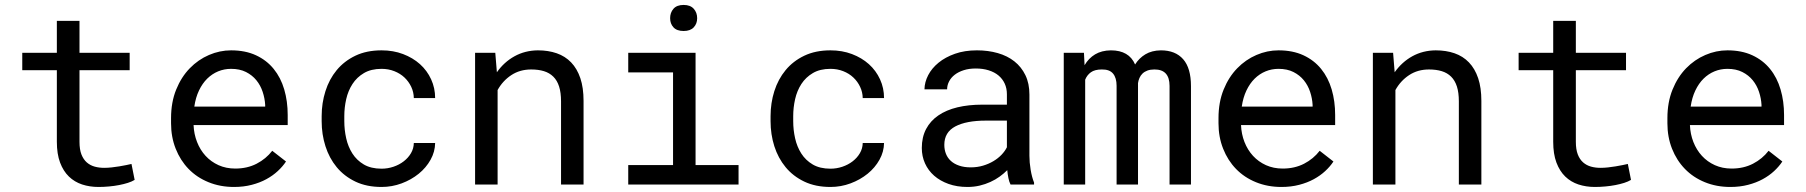

<svg xmlns="http://www.w3.org/2000/svg" viewBox="-20 -740 7241 770"><path d="M298.8 -656.2V-528.3H500V-458.5H298.8V-171.4Q298.8 -140.6 306.6 -120.6Q314.5 -100.6 328.1 -88.6Q341.8 -76.7 359.6 -71.8Q377.4 -66.9 397.5 -66.9Q412.1 -66.9 427.7 -68.6Q443.4 -70.3 458.3 -72.8Q473.1 -75.2 486.1 -77.9Q499 -80.6 507.3 -82.5L520 -18.6Q508.8 -11.7 492.7 -6.6Q476.6 -1.5 457.5 2.2Q438.5 5.9 417.2 7.8Q396 9.8 375 9.8Q339.8 9.8 309.3 -0.2Q278.8 -10.3 256.3 -32Q233.9 -53.7 220.9 -88.1Q208 -122.6 208 -171.4V-458.5H69.3V-528.3H208V-656.2Z M918.5 9.8Q862.8 9.8 816.2 -9.3Q769.5 -28.3 736.3 -62.5Q703.1 -96.7 684.6 -143.6Q666 -190.4 666 -245.6V-266.1Q666 -330.1 686.5 -380.6Q707 -431.2 741 -466.1Q774.9 -501 818.1 -519.5Q861.3 -538.1 906.7 -538.1Q963.9 -538.1 1006.6 -518.3Q1049.3 -498.5 1077.6 -463.6Q1106 -428.7 1119.9 -381.3Q1133.8 -334 1133.8 -278.8V-238.3H756.3Q757.8 -202.1 770.3 -170.4Q782.7 -138.7 804.4 -115Q826.2 -91.3 856.4 -77.6Q886.7 -64 923.3 -64Q971.7 -64 1009.3 -83.5Q1046.9 -103 1071.8 -135.3L1127 -92.3Q1113.8 -72.3 1094 -54Q1074.2 -35.6 1048.3 -21.5Q1022.5 -7.3 989.7 1.2Q957 9.8 918.5 9.8ZM906.7 -463.9Q879.4 -463.9 855 -453.9Q830.6 -443.8 811 -424.6Q791.5 -405.3 778.1 -377.2Q764.6 -349.1 759.3 -312.5H1043.5V-319.3Q1042 -345.7 1033.4 -371.6Q1024.9 -397.5 1008.3 -418Q991.7 -438.5 966.6 -451.2Q941.4 -463.9 906.7 -463.9Z M1510.3 -63.5Q1534.7 -63.5 1557.9 -71.3Q1581.1 -79.1 1599.1 -93Q1617.2 -106.9 1628.2 -125.7Q1639.2 -144.5 1639.6 -166.5H1725.1Q1724.6 -131.3 1706.8 -99.4Q1689 -67.4 1659.2 -43.2Q1629.4 -19 1590.8 -4.6Q1552.2 9.8 1510.3 9.8Q1450.2 9.8 1405.3 -11.7Q1360.4 -33.2 1330.3 -69.6Q1300.3 -106 1285.2 -153.6Q1270 -201.2 1270 -253.9V-274.4Q1270 -326.7 1285.2 -374.5Q1300.3 -422.4 1330.3 -458.7Q1360.4 -495.1 1405.3 -516.6Q1450.2 -538.1 1510.3 -538.1Q1557.1 -538.1 1596.4 -523.2Q1635.7 -508.3 1664.3 -482.7Q1692.9 -457 1709 -421.9Q1725.1 -386.7 1725.1 -346.7H1639.6Q1639.2 -370.6 1629.2 -391.8Q1619.1 -413.1 1602.1 -429.2Q1585 -445.3 1561.3 -454.6Q1537.6 -463.9 1510.3 -463.9Q1468.3 -463.9 1439.7 -447Q1411.1 -430.2 1393.6 -403.1Q1376 -376 1368.4 -342.3Q1360.8 -308.6 1360.8 -274.4V-253.9Q1360.8 -219.2 1368.4 -185.3Q1376 -151.4 1393.3 -124.3Q1410.6 -97.2 1439.2 -80.3Q1467.8 -63.5 1510.3 -63.5Z M1966.3 -528.3 1972.7 -450.2Q2001.5 -491.2 2043.5 -514.4Q2085.4 -537.6 2137.2 -538.1Q2178.7 -538.1 2212.6 -526.4Q2246.6 -514.6 2270.5 -489.7Q2294.4 -464.8 2307.4 -426.5Q2320.3 -388.2 2320.3 -335.4V0H2230V-333.5Q2230 -368.7 2222.2 -393.1Q2214.4 -417.5 2199 -432.6Q2183.6 -447.8 2161.4 -454.6Q2139.2 -461.4 2110.4 -461.4Q2064.9 -461.4 2030.5 -438.7Q1996.1 -416 1975.6 -378.9V0H1885.3V-528.3Z M2499.5 -528.3H2769.5V-78.1H2941.9V0H2499.5V-78.1H2679.2V-449.7H2499.5ZM2667.5 -667Q2667.5 -689.5 2680.9 -704.8Q2694.3 -720.2 2721.7 -720.2Q2748.5 -720.2 2762.2 -704.8Q2775.9 -689.5 2775.9 -667Q2775.9 -645 2762.2 -630.4Q2748.5 -615.7 2721.7 -615.7Q2694.3 -615.7 2680.9 -630.4Q2667.5 -645 2667.5 -667Z M3310.5 -63.5Q3335 -63.5 3358.2 -71.3Q3381.3 -79.1 3399.4 -93Q3417.5 -106.9 3428.5 -125.7Q3439.5 -144.5 3439.9 -166.5H3525.4Q3524.9 -131.3 3507.1 -99.4Q3489.3 -67.4 3459.5 -43.2Q3429.7 -19 3391.1 -4.6Q3352.5 9.8 3310.5 9.8Q3250.5 9.8 3205.6 -11.7Q3160.6 -33.2 3130.6 -69.6Q3100.6 -106 3085.4 -153.6Q3070.3 -201.2 3070.3 -253.9V-274.4Q3070.3 -326.7 3085.4 -374.5Q3100.6 -422.4 3130.6 -458.7Q3160.6 -495.1 3205.6 -516.6Q3250.5 -538.1 3310.5 -538.1Q3357.4 -538.1 3396.7 -523.2Q3436 -508.3 3464.6 -482.7Q3493.2 -457 3509.3 -421.9Q3525.4 -386.7 3525.4 -346.7H3439.9Q3439.5 -370.6 3429.4 -391.8Q3419.4 -413.1 3402.3 -429.2Q3385.3 -445.3 3361.6 -454.6Q3337.9 -463.9 3310.5 -463.9Q3268.6 -463.9 3240 -447Q3211.4 -430.2 3193.8 -403.1Q3176.3 -376 3168.7 -342.3Q3161.1 -308.6 3161.1 -274.4V-253.9Q3161.1 -219.2 3168.7 -185.3Q3176.3 -151.4 3193.6 -124.3Q3210.9 -97.2 3239.5 -80.3Q3268.1 -63.5 3310.5 -63.5Z M4032.7 0Q4027.3 -10.3 4024.2 -25.6Q4021 -41 4019.5 -57.6Q4005.9 -43.9 3989 -31.7Q3972.2 -19.5 3951.9 -10.3Q3931.6 -1 3908.7 4.4Q3885.7 9.8 3859.9 9.8Q3817.9 9.8 3783.9 -2.4Q3750 -14.6 3726.3 -35.4Q3702.6 -56.2 3689.7 -84.7Q3676.8 -113.3 3676.8 -146.5Q3676.8 -189.9 3694.1 -222.7Q3711.4 -255.4 3743.2 -277.1Q3774.9 -298.8 3819.6 -309.6Q3864.3 -320.3 3919.4 -320.3H4018.1V-361.8Q4018.1 -385.7 4009.3 -404.8Q4000.5 -423.8 3984.4 -437.3Q3968.3 -450.7 3945.1 -458Q3921.9 -465.3 3893.1 -465.3Q3866.2 -465.3 3845 -458.5Q3823.7 -451.7 3809.1 -440.4Q3794.4 -429.2 3786.4 -413.8Q3778.3 -398.4 3778.3 -381.8H3687.5Q3688 -410.6 3702.4 -438.5Q3716.8 -466.3 3743.9 -488.5Q3771 -510.7 3809.8 -524.4Q3848.6 -538.1 3897.9 -538.1Q3942.9 -538.1 3981.4 -527.1Q4020 -516.1 4048.1 -493.9Q4076.2 -471.7 4092.3 -438.5Q4108.4 -405.3 4108.4 -360.8V-115.2Q4108.4 -88.9 4113.3 -59.3Q4118.2 -29.8 4127 -7.8V0ZM3873 -68.8Q3899.4 -68.8 3922.4 -75.7Q3945.3 -82.5 3964.1 -93.8Q3982.9 -105 3996.6 -119.4Q4010.3 -133.8 4018.1 -149.4V-256.3H3934.1Q3855 -256.3 3811 -232.9Q3767.1 -209.5 3767.1 -159.2Q3767.1 -139.6 3773.7 -123Q3780.3 -106.4 3793.5 -94.5Q3806.6 -82.5 3826.7 -75.7Q3846.7 -68.8 3873 -68.8Z M4327.1 -528.3 4329.6 -478.5Q4345.7 -506.3 4371.8 -522Q4397.9 -537.6 4435.1 -538.1Q4507.8 -538.1 4532.2 -481.4Q4547.9 -506.8 4573.5 -522.2Q4599.1 -537.6 4635.7 -538.1Q4693.8 -538.1 4725.1 -502.4Q4756.3 -466.8 4756.3 -394.5V0H4670.4V-395.5Q4670.4 -461.9 4609.4 -461.4Q4593.3 -461.4 4581.5 -457Q4569.8 -452.6 4562 -445.1Q4554.2 -437.5 4549.8 -427.5Q4545.4 -417.5 4543.9 -406.7V0H4458V-396Q4458 -427.7 4443.8 -444.8Q4429.7 -461.9 4398.9 -461.4Q4370.6 -461.4 4355 -450.2Q4339.4 -439 4332 -420.4V0H4246.1V-528.3Z M5119.1 9.8Q5063.5 9.8 5016.8 -9.3Q4970.2 -28.3 4937 -62.5Q4903.8 -96.7 4885.3 -143.6Q4866.7 -190.4 4866.7 -245.6V-266.1Q4866.7 -330.1 4887.2 -380.6Q4907.7 -431.2 4941.7 -466.1Q4975.6 -501 5018.8 -519.5Q5062 -538.1 5107.4 -538.1Q5164.6 -538.1 5207.3 -518.3Q5250 -498.5 5278.3 -463.6Q5306.6 -428.7 5320.6 -381.3Q5334.5 -334 5334.5 -278.8V-238.3H4957Q4958.5 -202.1 4970.9 -170.4Q4983.4 -138.7 5005.1 -115Q5026.9 -91.3 5057.1 -77.6Q5087.4 -64 5124 -64Q5172.4 -64 5210 -83.5Q5247.6 -103 5272.5 -135.3L5327.6 -92.3Q5314.5 -72.3 5294.7 -54Q5274.9 -35.6 5249 -21.5Q5223.1 -7.3 5190.4 1.2Q5157.7 9.8 5119.1 9.8ZM5107.4 -463.9Q5080.1 -463.9 5055.7 -453.9Q5031.2 -443.8 5011.7 -424.6Q4992.2 -405.3 4978.8 -377.2Q4965.3 -349.1 4960 -312.5H5244.1V-319.3Q5242.7 -345.7 5234.1 -371.6Q5225.6 -397.5 5209 -418Q5192.4 -438.5 5167.2 -451.2Q5142.1 -463.9 5107.4 -463.9Z M5566.9 -528.3 5573.2 -450.2Q5602.1 -491.2 5644 -514.4Q5686 -537.6 5737.8 -538.1Q5779.3 -538.1 5813.2 -526.4Q5847.2 -514.6 5871.1 -489.7Q5895 -464.8 5908 -426.5Q5920.9 -388.2 5920.9 -335.4V0H5830.6V-333.5Q5830.6 -368.7 5822.8 -393.1Q5814.9 -417.5 5799.6 -432.6Q5784.2 -447.8 5762 -454.6Q5739.7 -461.4 5710.9 -461.4Q5665.5 -461.4 5631.1 -438.7Q5596.7 -416 5576.2 -378.9V0H5485.8V-528.3Z M6299.8 -656.2V-528.3H6501V-458.5H6299.8V-171.4Q6299.8 -140.6 6307.6 -120.6Q6315.4 -100.6 6329.1 -88.6Q6342.8 -76.7 6360.6 -71.8Q6378.4 -66.9 6398.4 -66.9Q6413.1 -66.9 6428.7 -68.6Q6444.3 -70.3 6459.2 -72.8Q6474.1 -75.2 6487.1 -77.9Q6500 -80.6 6508.3 -82.5L6521 -18.6Q6509.8 -11.7 6493.7 -6.6Q6477.5 -1.5 6458.5 2.2Q6439.5 5.9 6418.2 7.8Q6397 9.8 6376 9.8Q6340.8 9.8 6310.3 -0.2Q6279.8 -10.3 6257.3 -32Q6234.9 -53.7 6221.9 -88.1Q6209 -122.6 6209 -171.4V-458.5H6070.3V-528.3H6209V-656.2Z M6919.4 9.8Q6863.8 9.8 6817.1 -9.3Q6770.5 -28.3 6737.3 -62.5Q6704.1 -96.7 6685.5 -143.6Q6667 -190.4 6667 -245.6V-266.1Q6667 -330.1 6687.5 -380.6Q6708 -431.2 6741.9 -466.1Q6775.9 -501 6819.1 -519.5Q6862.3 -538.1 6907.7 -538.1Q6964.8 -538.1 7007.6 -518.3Q7050.3 -498.5 7078.6 -463.6Q7106.9 -428.7 7120.8 -381.3Q7134.8 -334 7134.8 -278.8V-238.3H6757.3Q6758.8 -202.1 6771.2 -170.4Q6783.7 -138.7 6805.4 -115Q6827.1 -91.3 6857.4 -77.6Q6887.7 -64 6924.3 -64Q6972.7 -64 7010.3 -83.5Q7047.9 -103 7072.8 -135.3L7127.9 -92.3Q7114.7 -72.3 7095 -54Q7075.2 -35.6 7049.3 -21.5Q7023.4 -7.3 6990.7 1.2Q6958 9.8 6919.4 9.8ZM6907.7 -463.9Q6880.4 -463.9 6856 -453.9Q6831.5 -443.8 6812 -424.6Q6792.5 -405.3 6779.1 -377.2Q6765.6 -349.1 6760.3 -312.5H7044.4V-319.3Q7043 -345.7 7034.4 -371.6Q7025.9 -397.5 7009.3 -418Q6992.7 -438.5 6967.5 -451.2Q6942.4 -463.9 6907.7 -463.9Z"/></svg>

Font: TypoPRO Roboto Mono
Style: Regular
Weight: 400
Designer: Google
Version: Version 2.000986; 2015; ttfautohint (v1.3)